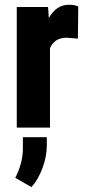

<svg xmlns="http://www.w3.org/2000/svg" viewBox="-20 -531 364 799"><path d="M304.2 -370.1 300.8 -370.6 257.3 -374Q206.1 -374 188 -330.1V-3.4V0H184.6H53.2H49.8V-3.4V-498.5V-502H53.2H176.8H179.7L180.2 -499L183.1 -456.1Q214.4 -511.2 266.6 -511.2Q289.6 -511.2 303.7 -504.9L305.7 -503.9V-502L304.2 -373.5ZM110.8 247.6 43.5 209Q73.7 150.9 75.2 91.8V40H174.8V77.1Q174.3 121.6 156.5 169.2Q138.7 216.8 110.8 247.6Z"/></svg>

Font: MAUL Condensed Bold
Style: Condensed Bold
Weight: 700
Designer: MAUL
Version: Version 1.0; 2020; ttfautohint (v1.8.3)